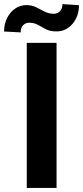

<svg xmlns="http://www.w3.org/2000/svg" viewBox="-58 -921 407 941"><path d="M219.2 -710.9V0H73.2V-710.9ZM248 -900.9 329.1 -895.5Q329.1 -842.3 297.9 -804.7Q266.6 -767.1 218.8 -767.1Q187.5 -767.1 167.2 -777.6Q147 -788.1 128.7 -798.8Q110.4 -809.6 84.5 -809.6Q67.4 -809.6 55.4 -797.4Q43.5 -785.2 43.5 -762.2L-38.1 -766.6Q-38.1 -801.8 -23.9 -831.1Q-9.8 -860.4 15.1 -878.2Q40 -896 71.8 -896Q98.1 -896 119.4 -885.3Q140.6 -874.5 161.1 -864Q181.6 -853.5 206.1 -853.5Q223.1 -853.5 235.6 -866Q248 -878.4 248 -900.9Z"/></svg>

Font: Vazirmatn RD FD
Style: Bold
Weight: 700
Designer: Saber Rastikerdar
Foundry: Saber Rastikerdar
Version: Version 33.003